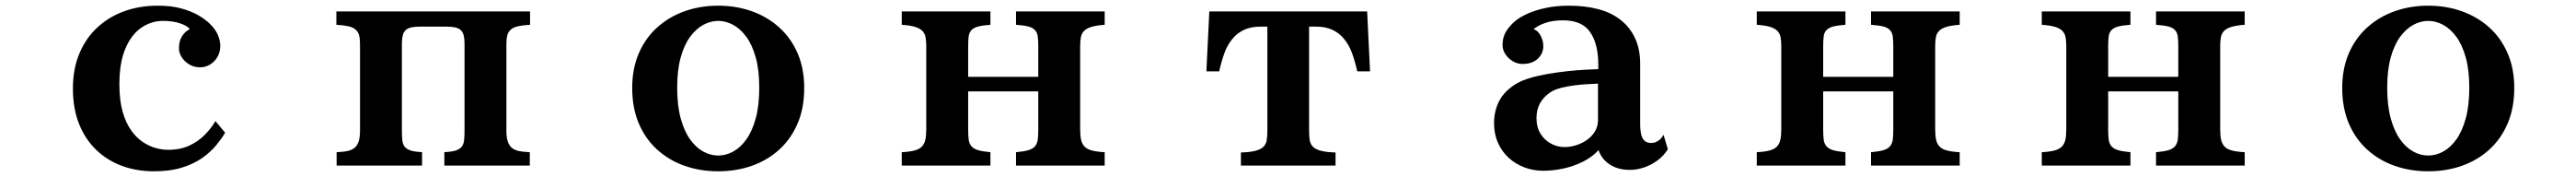

<svg xmlns="http://www.w3.org/2000/svg" viewBox="-20 -580 9040 620"><path d="M533.2 -560.1Q581.5 -560.1 616.7 -550.3Q651.9 -540.5 676 -526.4Q700.2 -512.2 714.8 -498Q734.9 -479.5 743.9 -458.7Q752.9 -438 752.9 -419.9Q752.9 -397.5 742.9 -380.4Q732.9 -363.3 716.8 -353.8Q700.7 -344.2 682.1 -344.2Q660.6 -344.2 643.8 -354.5Q627 -364.7 617.4 -379.9Q607.9 -395 607.9 -410.2Q607.9 -435.5 618.4 -452.6Q628.9 -469.7 646 -478Q637.7 -489.3 612.5 -498Q587.4 -506.8 551.8 -506.8Q510.7 -506.8 475.8 -482.9Q440.9 -459 419.9 -409.7Q398.9 -360.4 398.9 -284.2Q398.9 -228 410.4 -188.2Q421.9 -148.4 440.9 -122.3Q460 -96.2 482.7 -81.5Q505.4 -66.9 528.1 -61Q550.8 -55.2 569.8 -55.2Q612.3 -55.2 644.3 -70.1Q676.3 -85 699 -108.2Q721.7 -131.3 735.8 -155.8L770 -115.2Q757.8 -94.7 738.8 -71.5Q719.7 -48.3 690.4 -27.3Q661.1 -6.3 619.1 6.8Q577.1 20 520 20Q459.5 20 407.7 1Q356 -18.1 317.4 -55.2Q278.8 -92.3 257.3 -146.2Q235.8 -200.2 235.8 -270Q235.8 -337.9 258.1 -391.6Q280.3 -445.3 320.6 -482.9Q360.8 -520.5 415 -540.3Q469.2 -560.1 533.2 -560.1Z M1160.2 -540H1839.8V-493.2Q1814 -491.7 1797.6 -488Q1781.2 -484.4 1772 -476.1Q1762.7 -467.8 1759.8 -455.8Q1756.8 -443.8 1756.8 -423.8V-123Q1756.8 -102.1 1760.5 -88.1Q1764.2 -74.2 1772.9 -64.9Q1782.7 -55.2 1798.6 -51.5Q1814.5 -47.9 1838.9 -46.9V0H1539.1V-46.9Q1563.5 -48.3 1577.1 -52.2Q1590.8 -56.2 1599.1 -64.9Q1606.4 -73.2 1608.2 -87.6Q1609.9 -102.1 1609.9 -123V-424.8Q1609.9 -443.4 1607.2 -454.8Q1604.5 -466.3 1597.2 -474.1Q1589.4 -481.4 1576.7 -484.1Q1564 -486.8 1543.9 -486.8H1456.1Q1436 -486.8 1423.3 -484.1Q1410.6 -481.4 1402.8 -474.1Q1395.5 -466.3 1392.8 -454.8Q1390.1 -443.4 1390.1 -424.8V-123Q1390.1 -102.1 1391.8 -87.6Q1393.6 -73.2 1400.9 -64.9Q1409.2 -56.2 1422.9 -52.2Q1436.5 -48.3 1460.9 -46.9V0H1161.1V-46.9Q1185.5 -47.9 1201.4 -51.5Q1217.3 -55.2 1227.1 -64.9Q1235.8 -74.2 1239.5 -88.1Q1243.2 -102.1 1243.2 -123V-423.8Q1243.2 -443.8 1240.2 -455.8Q1237.3 -467.8 1228 -476.1Q1218.8 -484.4 1202.4 -488Q1186 -491.7 1160.2 -493.2Z M2500 -560.1Q2563.5 -560.1 2618.2 -540.5Q2672.9 -521 2714.1 -483.9Q2755.4 -446.8 2778.6 -393.3Q2801.8 -339.8 2801.8 -272Q2801.8 -201.7 2778.6 -147.5Q2755.4 -93.3 2714.1 -55.9Q2672.9 -18.6 2618.2 0.7Q2563.5 20 2500 20Q2436.5 20 2381.8 0.7Q2327.1 -18.6 2285.9 -55.9Q2244.6 -93.3 2221.4 -147.5Q2198.2 -201.7 2198.2 -272Q2198.2 -339.8 2221.4 -393.3Q2244.6 -446.8 2285.9 -483.9Q2327.1 -521 2381.8 -540.5Q2436.5 -560.1 2500 -560.1ZM2500 -506.8Q2473.1 -506.8 2447.5 -492.9Q2421.9 -479 2401.1 -450.7Q2380.4 -422.4 2368.2 -378.2Q2356 -334 2356 -272.9Q2356 -210.9 2368.2 -166Q2380.4 -121.1 2401.1 -92Q2421.9 -63 2447.5 -49.1Q2473.1 -35.2 2500 -35.2Q2526.9 -35.2 2552.5 -49.1Q2578.1 -63 2598.9 -92Q2619.6 -121.1 2631.8 -166Q2644 -210.9 2644 -272.9Q2644 -334 2631.8 -378.2Q2619.6 -422.4 2598.9 -450.7Q2578.1 -479 2552.5 -492.9Q2526.9 -506.8 2500 -506.8Z M3144 -540H3455.1V-493.2Q3428.2 -491.2 3412.8 -487.3Q3397.5 -483.4 3389.2 -475.1Q3380.9 -466.8 3378.9 -453.1Q3377 -439.5 3377 -418V-311H3623V-418Q3623 -439.5 3621.1 -453.1Q3619.1 -466.8 3610.8 -475.1Q3603 -483.4 3587.6 -487.3Q3572.3 -491.2 3544.9 -493.2V-540H3856V-493.2Q3827.6 -491.2 3810.3 -486.1Q3793 -481 3784.2 -472.2Q3774.9 -462.9 3772.5 -449.7Q3770 -436.5 3770 -418V-127.9Q3770 -105.5 3773.2 -90.6Q3776.4 -75.7 3786.1 -65.9Q3794.9 -57.1 3812 -52.7Q3829.1 -48.3 3856 -46.9V0H3544.9V-46.9Q3572.3 -49.3 3587.6 -53.7Q3603 -58.1 3610.8 -66.9Q3619.1 -76.2 3621.1 -90.3Q3623 -104.5 3623 -126V-259.8H3377V-126Q3377 -104.5 3378.9 -90.3Q3380.9 -76.2 3389.2 -66.9Q3397.5 -58.1 3412.8 -53.7Q3428.2 -49.3 3455.1 -46.9V0H3144V-46.9Q3171.4 -48.3 3188.2 -52.7Q3205.1 -57.1 3213.9 -65.9Q3223.6 -75.7 3226.8 -90.6Q3230 -105.5 3230 -127.9V-418Q3230 -436.5 3227.5 -449.7Q3225.1 -462.9 3215.8 -472.2Q3207 -481 3189.9 -486.1Q3172.9 -491.2 3144 -493.2Z M4223.1 -540H4776.9L4787.1 -330.1H4742.2Q4734.4 -365.2 4723.9 -394Q4713.4 -422.9 4695.8 -443.8Q4679.2 -464.4 4655 -475.6Q4630.9 -486.8 4596.2 -486.8H4573.2V-123Q4573.2 -103.5 4575.4 -89.1Q4577.6 -74.7 4587.9 -64.9Q4597.7 -56.2 4616.2 -51.5Q4634.8 -46.9 4666 -45.9V0H4334V-45.9Q4365.7 -46.9 4384 -51.5Q4402.3 -56.2 4412.1 -64.9Q4422.4 -74.7 4424.6 -89.1Q4426.8 -103.5 4426.8 -123V-486.8H4403.8Q4369.6 -486.8 4345.2 -475.6Q4320.8 -464.4 4304.2 -443.8Q4286.6 -422.9 4276.1 -394Q4265.6 -365.2 4257.8 -330.1H4212.9Z M5484.9 -560.1Q5540.5 -560.1 5586.4 -548.3Q5632.3 -536.6 5665 -511.2Q5698.2 -485.8 5716.6 -447Q5734.9 -408.2 5734.9 -356V-147Q5734.9 -119.1 5739.7 -104.5Q5744.6 -89.8 5753.4 -84.5Q5762.2 -79.1 5773.9 -79.1Q5786.1 -79.1 5797.9 -86.7Q5809.6 -94.2 5816.9 -107.9L5832 -57.1Q5818.4 -35.2 5796.9 -19Q5775.4 -2.9 5750 6.1Q5724.6 15.1 5698.2 15.1Q5668.9 15.1 5646.2 5.6Q5623.5 -3.9 5609.1 -19.8Q5594.7 -35.6 5588.9 -54.2Q5565.9 -29.3 5533.2 -13.2Q5500.5 2.9 5464.6 10.5Q5428.7 18.1 5395 18.1Q5359.9 18.1 5328.6 6.3Q5297.4 -5.4 5273.4 -27.3Q5249.5 -49.3 5235.8 -80.1Q5222.2 -110.8 5222.2 -148.9Q5222.2 -191.9 5240.7 -227.1Q5259.3 -262.2 5300.8 -287.1Q5319.8 -298.3 5348.9 -306.9Q5377.9 -315.4 5412.1 -321.3Q5446.3 -327.1 5480.7 -330.8Q5515.1 -334.5 5543.9 -335.9L5587.9 -337.9V-353Q5587.9 -427.2 5559.1 -467.8Q5530.8 -508.8 5463.9 -508.8Q5429.7 -508.8 5404.3 -500.5Q5378.9 -492.2 5360.8 -478Q5376 -473.1 5385.5 -455.3Q5395 -437.5 5395 -418.9Q5395 -392.6 5375.7 -374.3Q5356.4 -356 5321.8 -356Q5303.7 -356 5287.6 -365.7Q5271.5 -375.5 5261.7 -390.6Q5252 -405.8 5252 -421.9Q5252 -449.7 5264.2 -469.5Q5276.4 -489.3 5295.9 -505.9Q5312 -519.5 5339.4 -532Q5366.7 -544.4 5403.6 -552.2Q5440.4 -560.1 5484.9 -560.1ZM5550.8 -285.2Q5528.8 -284.2 5503.9 -281Q5479 -277.8 5456.5 -272Q5434.1 -266.1 5419.9 -256.8Q5397 -241.7 5384 -219.2Q5371.1 -196.8 5371.1 -166Q5371.1 -134.3 5385.3 -111.6Q5399.4 -88.9 5422.1 -76.9Q5444.8 -64.9 5469.2 -64.9Q5490.7 -64.9 5511.7 -71.8Q5532.7 -78.6 5549.8 -91.1Q5566.9 -103.5 5576.9 -120.8Q5586.9 -138.2 5586.9 -159.2V-287.1Z M6144 -540H6455.1V-493.2Q6428.2 -491.2 6412.8 -487.3Q6397.5 -483.4 6389.2 -475.1Q6380.9 -466.8 6378.9 -453.1Q6377 -439.5 6377 -418V-311H6623V-418Q6623 -439.5 6621.1 -453.1Q6619.1 -466.8 6610.8 -475.1Q6603 -483.4 6587.6 -487.3Q6572.3 -491.2 6544.9 -493.2V-540H6856V-493.2Q6827.6 -491.2 6810.3 -486.1Q6793 -481 6784.2 -472.2Q6774.9 -462.9 6772.5 -449.7Q6770 -436.5 6770 -418V-127.9Q6770 -105.5 6773.2 -90.6Q6776.4 -75.7 6786.1 -65.9Q6794.9 -57.1 6812 -52.7Q6829.1 -48.3 6856 -46.9V0H6544.9V-46.9Q6572.3 -49.3 6587.6 -53.7Q6603 -58.1 6610.8 -66.9Q6619.1 -76.2 6621.1 -90.3Q6623 -104.5 6623 -126V-259.8H6377V-126Q6377 -104.5 6378.9 -90.3Q6380.9 -76.2 6389.2 -66.9Q6397.5 -58.1 6412.8 -53.7Q6428.2 -49.3 6455.1 -46.9V0H6144V-46.9Q6171.4 -48.3 6188.2 -52.7Q6205.1 -57.1 6213.9 -65.9Q6223.6 -75.7 6226.8 -90.6Q6230 -105.5 6230 -127.9V-418Q6230 -436.5 6227.5 -449.7Q6225.1 -462.9 6215.8 -472.2Q6207 -481 6189.9 -486.1Q6172.9 -491.2 6144 -493.2Z M7144 -540H7455.1V-493.2Q7428.2 -491.2 7412.8 -487.3Q7397.5 -483.4 7389.2 -475.1Q7380.9 -466.8 7378.9 -453.1Q7377 -439.5 7377 -418V-311H7623V-418Q7623 -439.5 7621.1 -453.1Q7619.1 -466.8 7610.8 -475.1Q7603 -483.4 7587.6 -487.3Q7572.3 -491.2 7544.9 -493.2V-540H7856V-493.2Q7827.6 -491.2 7810.3 -486.1Q7793 -481 7784.2 -472.2Q7774.9 -462.9 7772.5 -449.7Q7770 -436.5 7770 -418V-127.9Q7770 -105.5 7773.2 -90.6Q7776.4 -75.7 7786.1 -65.9Q7794.9 -57.1 7812 -52.7Q7829.1 -48.3 7856 -46.9V0H7544.9V-46.9Q7572.3 -49.3 7587.6 -53.7Q7603 -58.1 7610.8 -66.9Q7619.1 -76.2 7621.1 -90.3Q7623 -104.5 7623 -126V-259.8H7377V-126Q7377 -104.5 7378.9 -90.3Q7380.9 -76.2 7389.2 -66.9Q7397.5 -58.1 7412.8 -53.7Q7428.2 -49.3 7455.1 -46.9V0H7144V-46.9Q7171.4 -48.3 7188.2 -52.7Q7205.1 -57.1 7213.9 -65.9Q7223.6 -75.7 7226.8 -90.6Q7230 -105.5 7230 -127.9V-418Q7230 -436.5 7227.5 -449.7Q7225.1 -462.9 7215.8 -472.2Q7207 -481 7189.9 -486.1Q7172.9 -491.2 7144 -493.2Z M8500 -560.1Q8563.5 -560.1 8618.2 -540.5Q8672.9 -521 8714.1 -483.9Q8755.4 -446.8 8778.6 -393.3Q8801.8 -339.8 8801.8 -272Q8801.8 -201.7 8778.6 -147.5Q8755.4 -93.3 8714.1 -55.9Q8672.9 -18.6 8618.2 0.7Q8563.5 20 8500 20Q8436.5 20 8381.8 0.7Q8327.1 -18.6 8285.9 -55.9Q8244.6 -93.3 8221.4 -147.5Q8198.2 -201.7 8198.2 -272Q8198.2 -339.8 8221.4 -393.3Q8244.6 -446.8 8285.9 -483.9Q8327.1 -521 8381.8 -540.5Q8436.5 -560.1 8500 -560.1ZM8500 -506.8Q8473.1 -506.8 8447.5 -492.9Q8421.9 -479 8401.1 -450.7Q8380.4 -422.4 8368.2 -378.2Q8356 -334 8356 -272.9Q8356 -210.9 8368.2 -166Q8380.4 -121.1 8401.1 -92Q8421.9 -63 8447.5 -49.1Q8473.1 -35.2 8500 -35.2Q8526.9 -35.2 8552.5 -49.1Q8578.1 -63 8598.9 -92Q8619.6 -121.1 8631.8 -166Q8644 -210.9 8644 -272.9Q8644 -334 8631.8 -378.2Q8619.6 -422.4 8598.9 -450.7Q8578.1 -479 8552.5 -492.9Q8526.9 -506.8 8500 -506.8Z"/></svg>

Font: BIZ UDPMincho
Style: Bold
Weight: 700
Designer: TypeBank Co., Ltd.
Foundry: Morisawa Inc.
Version: Version 1.06